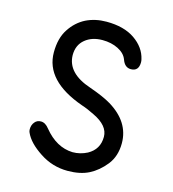

<svg xmlns="http://www.w3.org/2000/svg" viewBox="-109 -805 817 909"><g transform="rotate(15 300.0 -350.0)"><path d="M305 15Q230.5 15 168.5 -26Q105 -67.5 85 -113Q81.5 -119.5 81.5 -129Q81.5 -150.5 93.5 -164.5Q104.5 -178.5 124 -178.5Q145.5 -178.5 164 -154.5Q225.5 -79 305 -76.5Q342.5 -76.5 376.5 -94Q430 -123.5 430 -185Q430 -240 354 -276Q338 -284 322.2 -290.8Q306.5 -297.5 291 -302.5Q97.5 -371 97.5 -510.5Q97.5 -580.5 127.5 -625.5Q156.5 -670 201.5 -693Q246.5 -715 301.5 -715Q387.5 -715 440.5 -678.5Q494 -641.5 506.5 -586.5Q508.5 -579 508.5 -571.5Q508.5 -527.5 470 -527.5Q439.5 -527.5 427 -564Q416.5 -592 383 -609Q349.5 -626 305.5 -626Q254.5 -626 221 -598.5Q187 -570.5 187 -521Q188.5 -432.5 307.5 -393Q375 -369.5 413.5 -346.5Q520 -282 520 -177.5Q520 -114 486 -71Q451.5 -28 409 -6.5Q366.5 15 305 15Z"/></g></svg>

Font: Maple Mono SC NF
Style: Regular
Weight: 400
Designer: subframe7536
Version: Version 4.2; ttfautohint (v1.8.4.7-5d5b-dirty);Nerd Fonts 6.